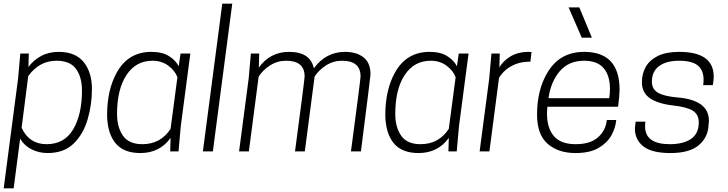

<svg xmlns="http://www.w3.org/2000/svg" viewBox="-29 -820 3944 1040"><path d="M45 200H-9L69 -395L81 -530H127L125 -457Q152 -494 193.5 -516.5Q235 -539 289 -539Q380 -539 424.5 -483.5Q469 -428 469 -338Q469 -253 445.5 -173Q422 -93 369.5 -42Q317 9 229 9Q183 9 143 -10.5Q103 -30 80 -69ZM223 -39Q320 -39 367.5 -119.5Q415 -200 415 -330Q415 -402 383 -446.5Q351 -491 277 -491Q184 -491 124 -408L88 -128Q129 -39 223 -39Z M1002 -530H949ZM731 9Q641 9 597 -44Q553 -97 551 -195Q551 -334 604 -428Q666 -539 791 -539Q850 -539 886.5 -516Q923 -493 939 -461L949 -530H1002L950 -135L938 0H893L895 -73Q836 9 731 9ZM742 -39Q841 -39 895 -122L932 -402Q919 -437 883 -464Q847 -491 797 -491Q707 -491 656 -413.5Q605 -336 605 -203Q605 -131 637 -85Q669 -39 742 -39Z M1124 0H1070L1175 -800H1229Z M1926 0H1872Q1924 -390 1924 -406Q1924 -491 1824 -491Q1776 -491 1736.5 -465.5Q1697 -440 1675 -405L1622 0H1569Q1621 -390 1621 -406Q1621 -491 1521 -491Q1473 -491 1433.5 -465.5Q1394 -440 1372 -405L1319 0H1266L1318 -395L1330 -530H1375L1373 -454Q1434 -539 1537 -539Q1652 -539 1671 -450Q1736 -539 1840 -539Q1902 -539 1940 -509.5Q1978 -480 1978 -417Q1978 -408 1926 0Z M2509 -530H2456ZM2238 9Q2148 9 2104 -44Q2060 -97 2058 -195Q2058 -334 2111 -428Q2173 -539 2298 -539Q2357 -539 2393.5 -516Q2430 -493 2446 -461L2456 -530H2509L2457 -135L2445 0H2400L2402 -73Q2343 9 2238 9ZM2249 -39Q2348 -39 2402 -122L2439 -402Q2426 -437 2390 -464Q2354 -491 2304 -491Q2214 -491 2163 -413.5Q2112 -336 2112 -203Q2112 -131 2144 -85Q2176 -39 2249 -39Z M2622 0H2569L2621 -395L2633 -530H2678L2676 -455Q2695 -489 2735.5 -514Q2776 -539 2836 -539L2850 -538L2844 -486Q2797 -486 2763.5 -472.5Q2730 -459 2708 -439Q2686 -419 2674 -398Z M3088 9Q2995 9 2937.5 -41Q2880 -91 2880 -199Q2880 -334 2937 -428Q3003 -539 3135 -539Q3327 -539 3327 -334Q3327 -305 3319 -242H2936Q2934 -222 2934 -204Q2934 -126 2971.5 -82.5Q3009 -39 3089 -39Q3168 -39 3210 -76Q3252 -113 3258 -170H3309Q3305 -127 3282.5 -86.5Q3260 -46 3213 -18.5Q3166 9 3088 9ZM3271 -288Q3275 -315 3275 -338Q3275 -410 3241 -450.5Q3207 -491 3135 -491Q3051 -491 3002.5 -433.5Q2954 -376 2942 -288ZM3177 -616H3122L3051 -780H3109Z M3602 9Q3502 9 3456 -27Q3410 -63 3410 -124L3414 -161H3467Q3465 -148 3465 -136Q3465 -39 3599 -39Q3672 -39 3714 -67.5Q3756 -96 3756 -157Q3756 -200 3723.5 -220.5Q3691 -241 3614 -249Q3532 -259 3490 -289Q3448 -319 3448 -374Q3448 -421 3469 -458Q3490 -495 3534.5 -517Q3579 -539 3650 -539Q3837 -539 3837 -405Q3837 -388 3833 -363L3832 -359H3780Q3782 -373 3782 -389Q3782 -439 3751 -465Q3720 -491 3650 -491Q3580 -491 3541 -462Q3502 -433 3502 -377Q3502 -337 3535.5 -317.5Q3569 -298 3643 -292Q3811 -277 3811 -166L3809 -142Q3806 -76 3756 -33.5Q3706 9 3602 9Z"/></svg>

Font: Tanohe Sans Light
Style: Italic
Weight: 300
Designer: Village Type and Design LLC & Cristiano Sobral
Foundry: Cooper Hewitt Smithsonian Design Museum
Version: Version 1.00;September 29, 2021;FontCreator 13.0.0.2655 64-b